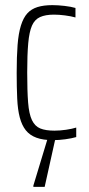

<svg xmlns="http://www.w3.org/2000/svg" viewBox="-20 -538 346 748"><path d="M186 8Q148 8 122 -1.5Q96 -11 80.5 -30.5Q65 -50 57 -80.5Q49 -111 47 -154.5Q45 -198 45 -254Q45 -318 48.5 -363Q52 -408 61.5 -438.5Q71 -469 86.5 -486Q102 -503 126 -510.5Q150 -518 184 -518Q206 -518 231.5 -515Q257 -512 274 -507V-470Q256 -475 233 -478Q210 -481 190 -481Q157 -481 136 -471.5Q115 -462 104.5 -438Q94 -414 90 -369.5Q86 -325 86 -256Q86 -184 89.5 -139Q93 -94 104.5 -70Q116 -46 137 -37.5Q158 -29 192 -29Q214 -29 237.5 -32.5Q261 -36 277 -41V-4Q260 1 235 4.5Q210 8 186 8ZM110 190V185L170 -13H198V-8L154 190Z"/></svg>

Font: Saira ExtraCondensed ExtraLight
Style: Regular
Weight: 250
Width: 2
Designer: Hector Gatti with collaboration of the Omnibus-Type team
Foundry: Omnibus-Type
Version: Version 1.101